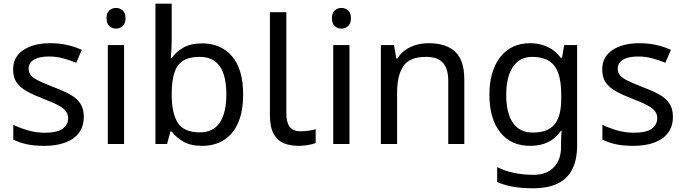

<svg xmlns="http://www.w3.org/2000/svg" viewBox="-20 -780 3710 1040"><path d="M434 -148Q434 -96 408 -61Q382 -26 334 -8Q286 10 220 10Q164 10 123.5 1Q83 -8 52 -24V-104Q84 -88 129.5 -74.5Q175 -61 222 -61Q289 -61 319 -82.5Q349 -104 349 -140Q349 -160 338 -176Q327 -192 298.5 -208Q270 -224 217 -244Q165 -264 128 -284Q91 -304 71 -332Q51 -360 51 -404Q51 -472 106.5 -509Q162 -546 252 -546Q301 -546 343.5 -536.5Q386 -527 423 -510L393 -440Q359 -454 322 -464Q285 -474 246 -474Q192 -474 163.5 -456.5Q135 -439 135 -409Q135 -387 148 -371.5Q161 -356 191.5 -341.5Q222 -327 273 -307Q324 -288 360 -268Q396 -248 415 -219.5Q434 -191 434 -148Z M652 -536V0H564V-536ZM609 -737Q629 -737 644.5 -723.5Q660 -710 660 -681Q660 -653 644.5 -639Q629 -625 609 -625Q587 -625 572 -639Q557 -653 557 -681Q557 -710 572 -723.5Q587 -737 609 -737Z M910 -575Q910 -541 908.5 -511.5Q907 -482 905 -465H910Q933 -499 973 -522Q1013 -545 1076 -545Q1176 -545 1236.5 -475.5Q1297 -406 1297 -268Q1297 -176 1269.5 -114Q1242 -52 1192 -21Q1142 10 1076 10Q1013 10 973 -13Q933 -36 910 -68H903L885 0H822V-760H910ZM1061 -472Q1004 -472 971 -450.5Q938 -429 924 -384.5Q910 -340 910 -271V-267Q910 -168 942.5 -115.5Q975 -63 1063 -63Q1135 -63 1170.5 -116Q1206 -169 1206 -269Q1206 -370 1170.5 -421Q1135 -472 1061 -472Z M1595 10Q1551 10 1516.5 -4.5Q1482 -19 1462 -55.5Q1442 -92 1442 -157V-714H1531V-165Q1531 -117 1549.5 -93Q1568 -69 1608 -69Q1630 -69 1653.5 -72.5Q1677 -76 1690 -80V-6Q1676 1 1648.5 5.5Q1621 10 1595 10Z M1873 -536V0H1785V-536ZM1830 -737Q1850 -737 1865.5 -723.5Q1881 -710 1881 -681Q1881 -653 1865.5 -639Q1850 -625 1830 -625Q1808 -625 1793 -639Q1778 -653 1778 -681Q1778 -710 1793 -723.5Q1808 -737 1830 -737Z M2301 -546Q2397 -546 2446 -499.5Q2495 -453 2495 -349V0H2408V-343Q2408 -408 2379 -440Q2350 -472 2288 -472Q2199 -472 2165 -422Q2131 -372 2131 -278V0H2043V-536H2114L2127 -463H2132Q2150 -491 2176.5 -509.5Q2203 -528 2235 -537Q2267 -546 2301 -546Z M2851 -546Q2904 -546 2946.5 -526Q2989 -506 3019 -465H3024L3036 -536H3106V9Q3106 85 3080 136.5Q3054 188 3001 214Q2948 240 2866 240Q2808 240 2759.5 231.5Q2711 223 2673 206V125Q2711 145 2762 156Q2813 167 2871 167Q2940 167 2979.5 126.5Q3019 86 3019 16V-5Q3019 -17 3020 -39.5Q3021 -62 3022 -71H3018Q2990 -30 2948.5 -10Q2907 10 2852 10Q2748 10 2689.5 -63Q2631 -136 2631 -267Q2631 -395 2689.5 -470.5Q2748 -546 2851 -546ZM2863 -472Q2818 -472 2786.5 -448Q2755 -424 2738.5 -378Q2722 -332 2722 -266Q2722 -167 2758.5 -114.5Q2795 -62 2865 -62Q2906 -62 2935 -72.5Q2964 -83 2983 -105.5Q3002 -128 3011 -163Q3020 -198 3020 -246V-267Q3020 -340 3003.5 -385Q2987 -430 2952 -451Q2917 -472 2863 -472Z M3625 -148Q3625 -96 3599 -61Q3573 -26 3525 -8Q3477 10 3411 10Q3355 10 3314.5 1Q3274 -8 3243 -24V-104Q3275 -88 3320.5 -74.5Q3366 -61 3413 -61Q3480 -61 3510 -82.5Q3540 -104 3540 -140Q3540 -160 3529 -176Q3518 -192 3489.5 -208Q3461 -224 3408 -244Q3356 -264 3319 -284Q3282 -304 3262 -332Q3242 -360 3242 -404Q3242 -472 3297.5 -509Q3353 -546 3443 -546Q3492 -546 3534.5 -536.5Q3577 -527 3614 -510L3584 -440Q3550 -454 3513 -464Q3476 -474 3437 -474Q3383 -474 3354.5 -456.5Q3326 -439 3326 -409Q3326 -387 3339 -371.5Q3352 -356 3382.5 -341.5Q3413 -327 3464 -307Q3515 -288 3551 -268Q3587 -248 3606 -219.5Q3625 -191 3625 -148Z"/></svg>

Font: uoriya85
Style: Book
Weight: 400
Designer: Jelle Bosma - Monotype Design Team
Foundry: Monotype Imaging Inc.
Version: Version 2.003